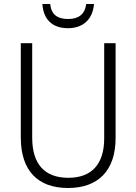

<svg xmlns="http://www.w3.org/2000/svg" viewBox="-20 -930 682 960"><path d="M450 -910H411C405 -860 374 -835 321 -835C266 -835 236 -858 231 -910H192C197 -832 242 -789 320 -789C397 -789 444 -835 450 -910ZM558 -240V-714H501V-238C501 -107 436 -41 322 -41C205 -41 141 -107 141 -242V-714H84V-242C84 -78 168 10 320 10C469 10 558 -75 558 -240Z"/></svg>

Font: Noto Sans Gujarati SemiCondensed Light
Style: Regular
Weight: 300
Width: 4
Designer: Jelle Bosma - Monotype Design Team, Universal Thirst
Foundry: Monotype Imaging Inc.
Version: Version 2.106